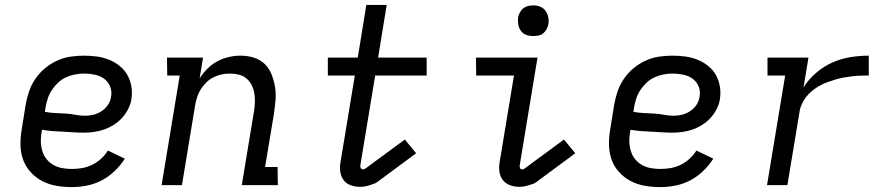

<svg xmlns="http://www.w3.org/2000/svg" viewBox="-20 -755 3640 783"><path d="M272 8Q240 8 209 2.5Q178 -3 151.5 -17Q125 -31 104.5 -53.5Q84 -76 74 -104.5Q64 -133 63.5 -165Q63 -197 69 -230L85 -330Q90 -357 99 -383.5Q108 -410 125 -434.5Q142 -459 164.5 -477.5Q187 -496 213.5 -508Q240 -520 267.5 -524Q295 -528 322 -528Q349 -528 375 -524.5Q401 -521 424.5 -511.5Q448 -502 467.5 -486.5Q487 -471 499 -450Q511 -429 515.5 -403.5Q520 -378 516 -351Q513 -331 503 -311Q493 -291 478 -274.5Q463 -258 444 -246Q425 -234 405 -227Q385 -220 364 -217Q343 -214 322 -214Q301 -214 279.5 -215.5Q258 -217 236.5 -218Q215 -219 193.5 -220.5Q172 -222 151 -226L150 -218Q146 -198 146.5 -178Q147 -158 152.5 -139.5Q158 -121 169.5 -106.5Q181 -92 197.5 -82.5Q214 -73 233.5 -69.5Q253 -66 273 -66Q294 -66 314.5 -69.5Q335 -73 355 -82.5Q375 -92 392 -107.5Q409 -123 420 -141L489 -108Q472 -81 447.5 -57.5Q423 -34 394 -19Q365 -4 334 2Q303 8 272 8ZM328 -283Q345 -283 362.5 -287.5Q380 -292 395.5 -302.5Q411 -313 421 -328.5Q431 -344 433 -361Q437 -383 429 -402.5Q421 -422 404.5 -434Q388 -446 366.5 -450.5Q345 -455 323 -455Q305 -455 286.5 -451.5Q268 -448 250 -440Q232 -432 217.5 -418.5Q203 -405 192 -388.5Q181 -372 175 -354Q169 -336 166 -318L163 -299Q184 -295 204.5 -294Q225 -293 246 -292Q267 -291 287 -287Q307 -283 328 -283Z M639 0 713 -447H662L661 -520H808L794 -435Q807 -456 825.5 -474.5Q844 -493 866.5 -505Q889 -517 913 -522.5Q937 -528 961 -528Q989 -528 1015 -520Q1041 -512 1059.5 -494Q1078 -476 1087.5 -451.5Q1097 -427 1101.5 -400.5Q1106 -374 1103.5 -346Q1101 -318 1097 -290L1061 -74H1112L1113 0H966L1016 -302Q1019 -321 1019.5 -339.5Q1020 -358 1017 -375.5Q1014 -393 1006 -408.5Q998 -424 985 -435Q972 -446 954.5 -450.5Q937 -455 918 -455Q901 -455 884 -451.5Q867 -448 851 -440Q835 -432 822 -419.5Q809 -407 799.5 -392Q790 -377 784.5 -360.5Q779 -344 776 -327L722 0Z M1450 7Q1429 7 1410.5 0.5Q1392 -6 1381 -21Q1370 -36 1367.5 -56Q1365 -76 1369 -96L1427 -447H1317V-520H1439L1474 -735H1557L1522 -520H1720V-447H1510L1450 -84Q1448 -77 1451 -70.5Q1454 -64 1461 -64Q1463 -64 1466 -65.5Q1469 -67 1472 -69L1631 -186L1677 -130L1519 -13Q1515 -10 1511 -8Q1507 -6 1503 -5Q1490 0 1476.5 3.5Q1463 7 1450 7Z M2099 7Q2079 7 2060.5 0.5Q2042 -6 2030.5 -21Q2019 -36 2016.5 -56Q2014 -76 2018 -96L2076 -447H1922L1921 -520H2172L2100 -84Q2098 -77 2100.5 -70.5Q2103 -64 2110 -64Q2113 -64 2116 -65.5Q2119 -67 2121 -69L2280 -186L2326 -130L2168 -13Q2164 -10 2160.5 -8Q2157 -6 2153 -5Q2139 0 2125.5 3.5Q2112 7 2099 7ZM2154 -608Q2139 -608 2125.5 -613Q2112 -618 2104 -629.5Q2096 -641 2093.5 -655.5Q2091 -670 2093 -685Q2095 -695 2100.5 -705Q2106 -715 2114.5 -721.5Q2123 -728 2133.5 -730.5Q2144 -733 2155 -733Q2170 -733 2183.5 -727.5Q2197 -722 2205 -710.5Q2213 -699 2216 -684.5Q2219 -670 2216 -655Q2214 -645 2208.5 -635Q2203 -625 2194.5 -618.5Q2186 -612 2175.5 -610Q2165 -608 2154 -608Z M2672 8Q2640 8 2609 2.5Q2578 -3 2551.5 -17Q2525 -31 2504.5 -53.5Q2484 -76 2474 -104.5Q2464 -133 2463.5 -165Q2463 -197 2469 -230L2485 -330Q2490 -357 2499 -383.5Q2508 -410 2525 -434.5Q2542 -459 2564.5 -477.5Q2587 -496 2613.5 -508Q2640 -520 2667.5 -524Q2695 -528 2722 -528Q2749 -528 2775 -524.5Q2801 -521 2824.5 -511.5Q2848 -502 2867.5 -486.5Q2887 -471 2899 -450Q2911 -429 2915.5 -403.5Q2920 -378 2916 -351Q2913 -331 2903 -311Q2893 -291 2878 -274.5Q2863 -258 2844 -246Q2825 -234 2805 -227Q2785 -220 2764 -217Q2743 -214 2722 -214Q2701 -214 2679.5 -215.5Q2658 -217 2636.5 -218Q2615 -219 2593.5 -220.5Q2572 -222 2551 -226L2550 -218Q2546 -198 2546.5 -178Q2547 -158 2552.5 -139.5Q2558 -121 2569.5 -106.5Q2581 -92 2597.5 -82.5Q2614 -73 2633.5 -69.5Q2653 -66 2673 -66Q2694 -66 2714.5 -69.5Q2735 -73 2755 -82.5Q2775 -92 2792 -107.5Q2809 -123 2820 -141L2889 -108Q2872 -81 2847.5 -57.5Q2823 -34 2794 -19Q2765 -4 2734 2Q2703 8 2672 8ZM2728 -283Q2745 -283 2762.5 -287.5Q2780 -292 2795.5 -302.5Q2811 -313 2821 -328.5Q2831 -344 2833 -361Q2837 -383 2829 -402.5Q2821 -422 2804.5 -434Q2788 -446 2766.5 -450.5Q2745 -455 2723 -455Q2705 -455 2686.5 -451.5Q2668 -448 2650 -440Q2632 -432 2617.5 -418.5Q2603 -405 2592 -388.5Q2581 -372 2575 -354Q2569 -336 2566 -318L2563 -299Q2584 -295 2604.5 -294Q2625 -293 2646 -292Q2667 -291 2687 -287Q2707 -283 2728 -283Z M3108 0 3182 -447H3110V-520H3277L3257 -399Q3278 -432 3309 -458.5Q3340 -485 3375.5 -500.5Q3411 -516 3448.5 -522Q3486 -528 3523 -528V-447Q3507 -447 3490 -446.5Q3473 -446 3456 -444Q3439 -442 3422 -439Q3405 -436 3388 -431Q3371 -426 3354.5 -420Q3338 -414 3322 -405Q3306 -396 3292 -384.5Q3278 -373 3267 -359Q3256 -345 3249 -328.5Q3242 -312 3240 -295L3191 0Z"/></svg>

Font: Iosevka Plex Etoile
Style: Italic
Weight: 400
Italic angle: -9°
Designer: Belleve Invis
Foundry: Belleve Invis
Version: Version 25.1.1; ttfautohint (v1.8.4)